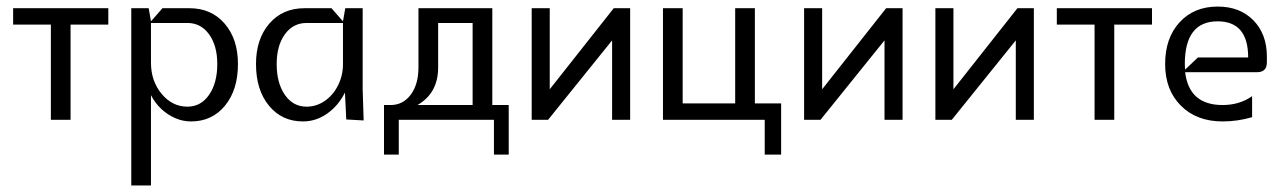

<svg xmlns="http://www.w3.org/2000/svg" viewBox="-20 -365 3905 585"><path d="M20 -340H310V-290H195V0H135V-290H20Z M380 -340H433L440 -300L475 -340H557Q624 -340 664.5 -293Q705 -246 705 -170Q705 -91 665.5 -43Q626 5 562 5Q537 5 514 -5Q491 -15 472 -32.5Q453 -50 440 -75V200H380ZM440 -295V-174Q440 -118 472.5 -79Q505 -40 551 -40Q592 -40 617 -76Q642 -112 642 -170Q642 -226 617 -260.5Q592 -295 551 -295Z M760 -170Q760 -246 800.5 -293Q841 -340 908 -340H990L1025 -300L1032 -340H1085V-92L1088 2L1035 -1L1031 -83Q1011 -43 977 -19Q943 5 903 5Q839 5 799.5 -43Q760 -91 760 -170ZM823 -170Q823 -112 848 -76Q873 -40 914 -40Q944 -40 969.5 -57.5Q995 -75 1010 -105Q1025 -135 1025 -170V-295H914Q873 -295 848 -260.5Q823 -226 823 -170Z M1150 -45H1170Q1208 -45 1231.5 -76.5Q1255 -108 1255 -160V-340H1480V-45H1530V106H1485V0H1195V106H1150ZM1420 -45V-295H1315V-160Q1315 -81 1252 -45Z M1600 0V-340H1655V-93L1850 -340H1900V0H1845V-242L1650 0Z M2000 0V-340H2060V-50H2220V-340H2280V-50H2360V106H2310V0Z M2430 0V-340H2485V-93L2680 -340H2730V0H2675V-242L2480 0Z M2830 0V-340H2885V-93L3080 -340H3130V0H3075V-242L2880 0Z M3200 -340H3490V-290H3375V0H3315V-290H3200Z M3590 -170Q3590 -161 3591 -153L3630 -190H3783Q3783 -300 3690 -300Q3590 -300 3590 -170ZM3690 -345Q3758 -345 3799 -303Q3840 -261 3840 -193V-175Q3840 -145 3810 -145H3591Q3603 -45 3705 -45Q3757 -45 3795 -72V-8Q3751 5 3705 5Q3626 5 3578 -43Q3530 -91 3530 -170Q3530 -249 3574 -297Q3618 -345 3690 -345Z"/></svg>

Font: Glametrix
Style: Regular
Weight: 500
Designer: gluk
Foundry: gluk
Version: Version 0.40